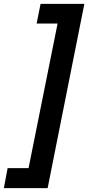

<svg xmlns="http://www.w3.org/2000/svg" viewBox="-63 -832 458 998"><path d="M-23.4 42H85.4L236.3 -709.5H127.4L147.9 -812H375.5L184.6 146H-43Z"/></svg>

Font: Reddit Sans Vanilla ExtraBold
Style: Italic
Weight: 800
Italic angle: -11.25°
Designer: Stephen Hutchings
Version: Version 1.013